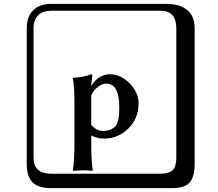

<svg xmlns="http://www.w3.org/2000/svg" viewBox="-20 -774 1140 1006"><path d="M458 -273.9V-120.1Q484.9 -87.9 520 -87.9Q543 -87.9 559.6 -95.5Q576.2 -103 585.2 -113.5Q594.2 -124 598.6 -142.1Q603 -160.2 604 -174.6Q605 -189 605 -211.9Q605 -335.9 536.1 -335.9Q516.1 -335.9 493.2 -318.8Q470.2 -301.8 458 -273.9ZM370.1 -32.2V-231.9Q370.1 -320.8 361.8 -363.8L363.8 -366.2Q421.9 -370.1 458 -384.8Q463.9 -384.8 463.9 -377L457 -326.2H459Q499 -385.3 556.2 -384.8Q612.3 -384.8 659.2 -337.4Q706.1 -290 706.1 -231.9Q706.1 -153.8 652.6 -100.8Q599.1 -47.9 524.9 -47.9Q489.7 -47.9 458 -64V-32.2Q458 69.8 465.8 118.2L463.9 121.1Q439.9 118.2 414.1 118.2L362.8 121.1L361.8 118.2Q370.1 71.8 370.1 -32.2ZM249 -717.8Q204.1 -717.8 179.9 -693.8Q155.8 -669.9 155.8 -625V53.2Q155.8 136.2 249 136.2H820.8Q865.7 136.2 884.8 117.2Q903.8 98.1 903.8 53.2V-625Q903.8 -717.8 820.8 -717.8ZM1000 84Q1000 152.8 973.4 182.4Q946.8 211.9 880.9 211.9H249Q181.2 211.9 150.6 181.4Q120.1 150.9 120.1 84V-625Q120.1 -687 154.1 -720.5Q188 -753.9 249 -753.9H851.1Q920.9 -753.9 960.4 -721.9Q1000 -689.9 1000 -625Z"/></svg>

Font: Linux Biolinum Keyboard
Style: Regular
Weight: 700
Designer: Philipp H. Poll
Foundry: Philipp H. Poll
Version: Version 0.6.1 ; ttfautohint (v0.9)